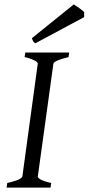

<svg xmlns="http://www.w3.org/2000/svg" viewBox="-20 -854 403 874"><path d="M152 -565C152 -565 85 -77 82 -52C80 -36 27 -24 13 -21L10 0H210L213 -21C162 -32 152 -45 152 -50C152 -53 221 -545 223 -564C224 -574 256 -586 292 -594L295 -615H95L92 -594C120 -589 152 -574 152 -565ZM363 -776V-799C357 -805 348 -812 341 -817L316 -834L125 -680C131 -665 132 -662 141 -657Z"/></svg>

Font: Temporarium
Style: Italic
Weight: 400
Italic angle: -7°
Version: Version 1.1